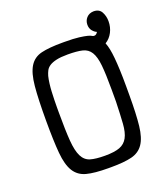

<svg xmlns="http://www.w3.org/2000/svg" viewBox="-133 -805 792 909"><g transform="rotate(-20 262.5 -350.0)"><path d="M56 -302Q56 -410 62 -473.5Q68 -537 88.5 -570Q109 -603 148 -612.5Q187 -622 254 -622H265Q312 -622 338.5 -618.5Q365 -615 378.5 -611.5Q392 -608 397 -604.5Q402 -601 408 -601Q415 -601 419.5 -605.5Q424 -610 426 -614Q414 -619 404.5 -631Q395 -643 395 -661Q395 -681 408 -695.5Q421 -710 443 -711H444Q472 -711 483.5 -690Q495 -669 495 -643Q495 -613 482 -588Q469 -563 446 -549Q452 -534 456 -514.5Q460 -495 462.5 -468.5Q465 -442 466.5 -406.5Q468 -371 468 -325V-281Q468 -184 461.5 -126.5Q455 -69 434 -38.5Q413 -8 374.5 1.5Q336 11 272 11H256Q187 11 147.5 0.5Q108 -10 87.5 -43Q67 -76 61.5 -137.5Q56 -199 56 -302ZM126 -316Q126 -227 130 -174.5Q134 -122 148 -94Q162 -66 189 -58Q216 -50 262 -50Q310 -50 336.5 -60Q363 -70 376.5 -95Q390 -120 393 -163Q396 -206 398 -273V-334Q398 -411 393.5 -456Q389 -501 374.5 -524.5Q360 -548 332.5 -554.5Q305 -561 259 -561Q224 -561 202 -556Q180 -551 167 -542.5Q154 -534 148 -522.5Q142 -511 138 -497Q134 -481 131.5 -461Q129 -441 128 -420.5Q127 -400 126.5 -380Q126 -360 126 -344Z"/></g></svg>

Font: CMU Typewriter Custom
Style: Regular
Weight: 500
Monospace: yes
Version: Version 0.7.0